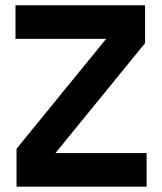

<svg xmlns="http://www.w3.org/2000/svg" viewBox="-20 -700 607 720"><path d="M42 0V-142.1L377.9 -554.2H38.1V-680.2H523.9V-538.1L188 -126H529.8V0Z"/></svg>

Font: TASA Orbiter Deck
Style: Bold
Weight: 700
Designer: Weizhong Zhang
Version: Version 1.000;Glyphs 3.1.2 (3151)